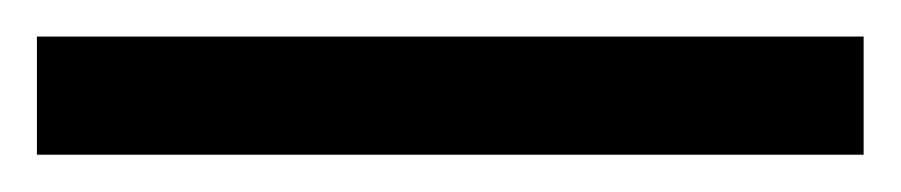

<svg xmlns="http://www.w3.org/2000/svg" viewBox="-22 70 488 104"><path d="M445.8 153.8H-2V89.8H445.8Z"/></svg>

Font: Noto Sans Historic
Style: Regular
Weight: 400
Designer: Monotype Design Team
Foundry: Monotype Imaging Inc.
Version: Version 0.71 uh